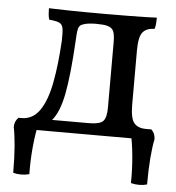

<svg xmlns="http://www.w3.org/2000/svg" viewBox="-48 -506 662 723"><g transform="rotate(5 283.0 -144.5)"><path d="M43 0V-40H117L127 -43H296Q336 -43 349 -56Q362 -69 362 -108V-352Q362 -380 357.5 -393Q353 -406 341 -411Q330 -416 315 -417Q300 -418 290 -418Q276 -418 263 -416.5Q250 -415 240 -411Q231 -408 227 -401.5Q223 -395 221.5 -382.5Q220 -370 219 -348Q212 -220 198 -146.5Q184 -73 154 -40H41Q84 -40 110 -78Q136 -116 149 -184.5Q162 -253 167 -343Q168 -374 165.5 -389.5Q163 -405 151 -410.5Q139 -416 113 -418Q110 -427 109 -438.5Q108 -450 108 -461Q135 -460 184.5 -459Q234 -458 319 -458Q376 -458 413 -458.5Q450 -459 474 -459.5Q498 -460 516 -461Q516 -448 515 -437.5Q514 -427 511 -418Q481 -418 466.5 -400.5Q452 -383 452 -331V-127Q452 -75 466.5 -57.5Q481 -40 511 -40V0ZM473 168Q474 115 469 63.5Q464 12 455 -26V-40H532Q547 -26 547 -4Q541 25 537.5 68.5Q534 112 534 168Q520 172 504 172Q488 172 473 168ZM89 168Q74 172 58 172Q42 172 28 168Q28 112 24.5 68.5Q21 25 15 -4Q15 -26 30 -40H107V-26Q98 12 93 63.5Q88 115 89 168Z"/></g></svg>

Font: Vollkorn
Style: Regular
Weight: 400
Designer: Friedrich Althausen
Foundry: Friedrich Althausen
Version: Version 4.104